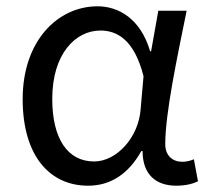

<svg xmlns="http://www.w3.org/2000/svg" viewBox="-20 -577 665 610"><path d="M260 13C331 13 388 -24 429 -97H433C433 -22 476 13 540 13C572 13 595 6 609 -1L596 -71C585 -66 571 -63 559 -63C529 -63 505 -82 505 -119C505 -218 544 -400 573 -543H483L460 -414H457C427 -517 357 -557 290 -557C164 -557 52 -448 52 -262C52 -83 137 13 260 13ZM279 -64C195 -64 146 -136 146 -263C146 -406 220 -480 299 -480C350 -480 406 -453 436 -335L427 -232C421 -140 350 -64 279 -64Z"/></svg>

Font: ChiuKong Gothic CL
Style: Regular
Weight: 400
Designer: Ryoko NISHIZUKA 西塚涼子 (kana, bopomofo & ideographs); Paul D. Hunt (Latin, Greek & Cyrillic); Sandoll Communications 산돌커뮤니
Foundry: Adobe
Version: Version 1.300